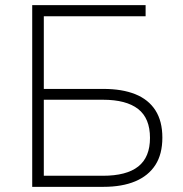

<svg xmlns="http://www.w3.org/2000/svg" viewBox="-20 -725 709 745"><path d="M105 0V-705H545V-662H150V-380H381Q454 -380 505 -359.5Q556 -339 583 -297Q610 -255 610 -191Q610 -127 583 -85Q556 -43 505 -21.5Q454 0 381 0ZM150 -43H379Q471 -43 516.5 -79Q562 -115 562 -190Q562 -266 516 -302Q470 -338 379 -338H150Z"/></svg>

Font: Nunito Sans 10pt ExtraLight
Style: Regular
Weight: 250
Designer: Vernon Adams
Foundry: Vernon Adams
Version: Version 3.101;gftools[0.9.27]